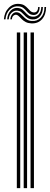

<svg xmlns="http://www.w3.org/2000/svg" viewBox="-27 -967 257 987"><path d="M130 0V-800H147.5V0ZM59.5 0V-800H77V0ZM94.8 0V-800H112.2V0ZM-7 -867.5Q-4.2 -904.8 18.4 -927.2Q41 -949.8 72.5 -946.8Q88.8 -945.5 98.5 -939Q108.2 -932.5 115.4 -924.4Q122.5 -916.2 129.4 -910Q136.2 -903.8 146 -903Q157 -902.2 162.9 -909.8Q168.8 -917.2 169 -931H176.8Q176.8 -911.5 168.4 -900.4Q160 -889.2 143.8 -890Q131.5 -890.8 123.5 -896.9Q115.5 -903 108.6 -911.1Q101.8 -919.2 92.9 -926Q84 -932.8 69.8 -934.2Q43.5 -937.5 23.5 -918.4Q3.5 -899.2 1.2 -867.5ZM9.8 -867.5Q11.8 -896 28 -912.4Q44.2 -928.8 66 -926.2Q79 -924.8 87.6 -918.1Q96.2 -911.5 103.4 -903.2Q110.5 -895 119 -888.6Q127.5 -882.2 140.8 -881.2Q160.2 -880 172.5 -893.5Q184.8 -907 185.2 -931H193.5Q193.5 -901 178.5 -883.4Q163.5 -865.8 139 -867.2Q124.2 -868.2 114.8 -874.8Q105.2 -881.2 97.9 -889.5Q90.5 -897.8 82.6 -904.4Q74.8 -911 63.2 -912.2Q45.8 -914.2 32.5 -901.5Q19.2 -888.8 18 -867.5ZM26 -867.5Q27.5 -885.2 37.6 -895.5Q47.8 -905.8 61.2 -904Q71.2 -902.5 78.6 -896.1Q86 -889.8 93.5 -881.5Q101 -873.2 111 -866.8Q121 -860.2 136.5 -859.2Q164.5 -856.8 183.2 -876.9Q202 -897 201.5 -931H210Q209.8 -891.2 188.8 -868Q167.8 -844.8 133.5 -846.8Q116.5 -847.8 105 -853.9Q93.5 -860 85.5 -868Q77.5 -876 71.2 -882.5Q65 -889 58.2 -890.8Q50.2 -892.8 42.5 -886.6Q34.8 -880.5 34.2 -867.5Z"/></svg>

Font: Big Shoulders Inline Text Thin Medium
Style: Regular
Weight: 500
Version: Version 2.002